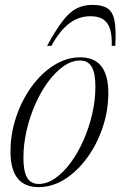

<svg xmlns="http://www.w3.org/2000/svg" viewBox="-20 -757 494 787"><path d="M309 -522Q424 -522 424 -376Q424 -303.5 400.8 -234.5Q377.5 -165.5 337.2 -110.2Q297 -55 245.8 -22.5Q194.5 10 138 10Q23 10 23 -136Q23 -208.5 46.2 -277.5Q69.5 -346.5 109.5 -401.8Q149.5 -457 201 -489.5Q252.5 -522 309 -522ZM138.5 -3Q173 -3 206.5 -26.5Q240 -50 269.8 -90.2Q299.5 -130.5 322.2 -182Q345 -233.5 358 -290Q371 -346.5 371 -402Q371 -457.5 355.8 -483.2Q340.5 -509 308.5 -509Q274 -509 240.5 -485.5Q207 -462 177.2 -421.8Q147.5 -381.5 124.8 -330Q102 -278.5 89 -222Q76 -165.5 76 -110Q76 -54.5 91.2 -28.8Q106.5 -3 138.5 -3ZM351 -690.5Q304 -690.5 265.2 -662Q226.5 -633.5 190.5 -569H173Q209.5 -636 238 -672.5Q266.5 -709 295 -723Q323.5 -737 359 -737Q398.5 -737 420.2 -723Q442 -709 449.2 -672.8Q456.5 -636.5 452.5 -569H438Q440 -634 419.2 -662.2Q398.5 -690.5 351 -690.5Z"/></svg>

Font: Newsreader Display Light
Style: Italic
Weight: 300
Italic angle: -17°
Designer: Hugues Gentile
Foundry: Production Type
Version: Version 1.001